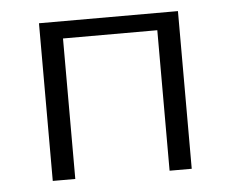

<svg xmlns="http://www.w3.org/2000/svg" viewBox="-39 -457 602 501"><g transform="rotate(-5 262.5 -206.5)"><path d="M444 0H386V-368H139V0H80V-413H444Z"/></g></svg>

Font: Ysabeau Semilight
Style: Regular
Weight: 300
Designer: Christian Thalmann (Catharsis Fonts)
Version: Version 0.003